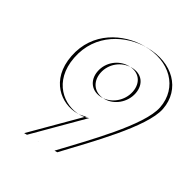

<svg xmlns="http://www.w3.org/2000/svg" viewBox="-183 -1015 1181 1190"><g transform="rotate(30 408.0 -420.0)"><path d="M595.9 -560C609.8 -632 568.2 -685 495.2 -685C422.2 -685 357.8 -632 343.9 -560C329.5 -486 375 -432 446 -432C515 -432 581.5 -486 595.9 -560ZM358 0C508.1 -160 762.7 -415 790.9 -560C821.6 -718 701.3 -840 516.3 -840C367.3 -840 193.8 -755 155.9 -560C118.5 -368 249.7 -271 362.7 -271C400.7 -271 424 -283 424 -283L141 0ZM615.9 -560C601.5 -486 535 -432 466 -432C395 -432 349.5 -486 363.9 -560C377.8 -632 442.2 -685 515.2 -685C588.2 -685 629.8 -632 615.9 -560ZM378 0H161L444 -283C444 -283 420.7 -271 382.7 -271C269.7 -271 138.5 -368 175.9 -560C213.8 -755 387.3 -840 536.3 -840C721.3 -840 841.6 -718 810.9 -560C782.7 -415 528.1 -160 378 0Z"/></g></svg>

Font: Hussar Plate
Style: Obl
Weight: 700
Foundry: Cannot Into Space Fonts
Version: Version 0.798247